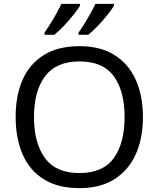

<svg xmlns="http://www.w3.org/2000/svg" viewBox="-20 -964 821 994"><path d="M720 -358Q720 -247 682.5 -164.5Q645 -82 572 -36Q499 10 391 10Q280 10 206.5 -36Q133 -82 97 -165Q61 -248 61 -359Q61 -469 97 -551Q133 -633 206.5 -679Q280 -725 392 -725Q499 -725 572 -679.5Q645 -634 682.5 -551.5Q720 -469 720 -358ZM156 -358Q156 -223 213 -145.5Q270 -68 391 -68Q513 -68 569 -145.5Q625 -223 625 -358Q625 -493 569 -569.5Q513 -646 392 -646Q271 -646 213.5 -569.5Q156 -493 156 -358ZM570 -934Q560 -917 537 -888Q514 -859 487 -830.5Q460 -802 437 -784H387V-796Q401 -815 417 -841Q433 -867 448.5 -894.5Q464 -922 474 -944H570ZM394 -934Q384 -917 361 -888Q338 -859 311 -830.5Q284 -802 261 -784H211V-796Q232 -825 257 -867.5Q282 -910 298 -944H394Z"/></svg>

Font: Noto Sans Imperial Aramaic
Style: Regular
Weight: 400
Designer: Monotype Design Team
Foundry: Monotype Imaging Inc.
Version: Version 2.001; ttfautohint (v1.8.4.7-5d5b)